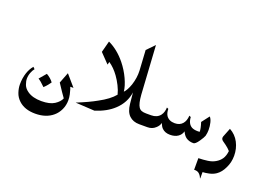

<svg xmlns="http://www.w3.org/2000/svg" viewBox="-124 -1029 2296 1631"><g transform="rotate(20 1024.0 -213.0)"><path d="M479 -99Q481 -95 486.5 -78.5Q492 -62 497.5 -36.5Q503 -11 503 15Q503 61 484.5 100.5Q466 140 435 166Q374 218 276 218Q181 218 126 167Q95 138 82.5 100Q70 62 70 28Q70 -29 86 -77Q101 -121 127 -151L143 -135Q130 -120 119.5 -93Q109 -66 109 -38Q109 -14 120 15.5Q131 45 163 67Q210 100 289 100Q365 100 406.5 73Q448 46 461 13Q453 2 428.5 -33.5Q404 -69 383 -102L421 -200L508 -99ZM318 -79Q309 -66 297 -51Q285 -36 266 -18Q225 -59 202 -72Q244 -120 255 -134Q272 -125 290.5 -109Q309 -93 318 -79Z M1202 -106V0H1138Q1082 0 1047.5 -33Q1013 -66 1006 -135L996 -236Q983 -140 908 -70Q844 -10 741 22L568 12Q677 -32 742 -69Q836 -119 880 -173Q871 -210 851 -249.5Q831 -289 808 -321Q767 -378 719 -410L712 -384L630 -469L657 -572Q743 -532 813 -446Q858 -390 887 -327Q916 -264 921 -215Q946 -240 966 -297Q988 -364 985 -429L974 -611L1042 -681Q1063 -321 1069 -242Q1075 -162 1095 -133Q1105 -118 1121 -112Q1137 -106 1162 -106Z M1709 -155Q1709 -129 1702 -101Q1700 -95 1691 -78.5Q1682 -62 1671 -47Q1643 -6 1625 -6Q1584 -6 1557 -26Q1536 -42 1521 -75Q1513 -43 1485 -24Q1457 -5 1414 -5Q1368 -5 1341 -32Q1326 -47 1315 -76Q1313 -64 1304.5 -50.5Q1296 -37 1284 -27Q1255 0 1212 0H1185Q1163 0 1147.5 -14.5Q1132 -29 1132 -52Q1132 -76 1147.5 -91Q1163 -106 1185 -106H1207Q1260 -106 1288 -141Q1301 -158 1306 -178Q1311 -198 1311 -214L1326 -207Q1326 -171 1341 -147Q1366 -111 1418 -111Q1463 -111 1488 -140Q1511 -166 1514 -214L1529 -207Q1532 -147 1571 -125Q1592 -114 1626 -114Q1633 -114 1637.5 -114.5Q1642 -115 1643 -115Q1644 -143 1626 -198L1679 -267Q1693 -253 1701 -222Q1709 -191 1709 -155Z M1901 165Q1875 183 1839.5 190.5Q1804 198 1783 198V255H1780Q1773 234 1756 218Q1739 202 1709 204V99Q1753 98 1792.5 92.5Q1832 87 1860 70Q1890 53 1908.5 26Q1927 -1 1932 -46Q1913 -68 1888 -86Q1863 -104 1856 -109Q1842 -120 1842 -135Q1842 -142 1844 -146L1876 -227Q1931 -197 1959.5 -142.5Q1988 -88 1988 -23Q1988 36 1963 87Q1939 139 1901 165Z"/></g></svg>

Font: Katibeh
Style: Regular
Weight: 400
Designer: Arabic design by Kourosh Beigpour, Latin design by Eduardo Tunni, engineering by Lasse Fister
Version: Version 1.000